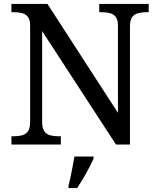

<svg xmlns="http://www.w3.org/2000/svg" viewBox="-20 -734 803 975"><path d="M38 0V-42H51Q74 -42 92.5 -47Q111 -52 122 -67.5Q133 -83 133 -114V-604Q133 -634 121.5 -648.5Q110 -663 91.5 -667.5Q73 -672 51 -672H38V-714H221L579 -161V-604Q579 -634 567.5 -648.5Q556 -663 537.5 -667.5Q519 -672 497 -672H484V-714H735V-672H722Q700 -672 681 -667Q662 -662 651 -647Q640 -632 640 -600V0H569L194 -576V-114Q194 -83 205 -67.5Q216 -52 235 -47Q254 -42 276 -42H289V0ZM328 208Q334 186 339 161Q344 136 349 110.5Q354 85 358 61H455V71Q446 92 432 119Q418 146 402 173Q386 200 372 221H328Z"/></svg>

Font: Noto Rashi Hebrew
Style: Regular
Weight: 400
Version: Version 1.006